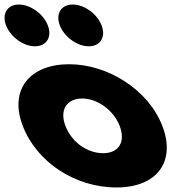

<svg xmlns="http://www.w3.org/2000/svg" viewBox="-176 -811 857 846"><path d="M-92.7 -791C-143.7 -791 -168.9 -750 -149.3 -699C-129.6 -648 -72.8 -607 -21.8 -607C29.2 -607 54.4 -648 34.7 -699C15.1 -750 -41.7 -791 -92.7 -791ZM144.3 -791C93.3 -791 68.1 -750 87.7 -699C107.4 -648 164.2 -607 215.2 -607C266.2 -607 291.4 -648 271.7 -699C252.1 -750 195.3 -791 144.3 -791ZM-75.6 -256C-137.3 -416 -44.4 -528 128.6 -528C298.6 -528 477.7 -416 539.4 -256C600.2 -98 514.8 15 337.8 15C152.8 15 -14.8 -98 -75.6 -256ZM112.4 -256C139.3 -186 206.6 -136 278.6 -136C347.6 -136 378.3 -186 351.4 -256C324 -327 251.8 -377 185.8 -377C118.8 -377 85 -327 112.4 -256Z"/></svg>

Font: Hussar
Style: BdOpOblFour
Weight: 700
Foundry: Cannot Into Space Fonts
Version: Version 2.00